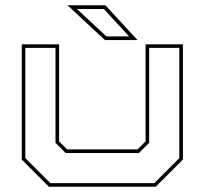

<svg xmlns="http://www.w3.org/2000/svg" viewBox="-20 -708 776 728"><path d="M165.5 0 62.5 -103V-540H204V-172L234.5 -141.5H501.5L532 -172V-540H673.5V-103L570.5 0ZM171 -13.5H565L660 -108.5V-526.5H545.5V-166.5L507 -128H229L190.5 -166.5V-526.5H76V-108.5ZM501.5 -556H378L236 -688H379.5ZM469.5 -570 373.5 -674H271.5L383.5 -570Z"/></svg>

Font: Tourney Expanded Thin
Style: Regular
Weight: 100
Width: 7
Designer: Tyler Finck
Foundry: Etcetera Type Co
Version: Version 1.010; ttfautohint (v1.8.3)